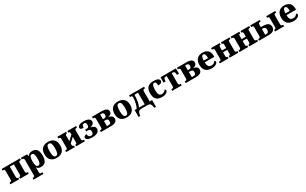

<svg xmlns="http://www.w3.org/2000/svg" viewBox="463 -3074 9283 5830"><g transform="rotate(-30 5104.5 -158.5)"><path d="M19 0V-57H45Q66 -57 80.5 -69.5Q95 -82 95 -116V-420Q95 -454 80.5 -466.5Q66 -479 45 -479H19V-536H662V-479H637Q616 -479 601.5 -466.5Q587 -454 587 -420V-116Q587 -82 601.5 -69.5Q616 -57 637 -57H662V0H358V-57H369Q389 -57 400.5 -69Q412 -81 412 -113V-472H270V-113Q270 -81 281.5 -69Q293 -57 312 -57H324V0Z M696 229V172H722Q743 172 757.5 159.5Q772 147 772 113V-420Q772 -454 757.5 -466.5Q743 -479 722 -479H696V-536H911L932 -463H936Q958 -502 996 -524Q1034 -546 1094 -546Q1196 -546 1249.5 -480.5Q1303 -415 1303 -267Q1303 -121 1249.5 -55.5Q1196 10 1092 10Q1038 10 1004 -6Q970 -22 948 -55H943Q945 -36 946 -11Q947 14 947 35V113Q947 147 961.5 159.5Q976 172 997 172H1045V229ZM1036 -67Q1083 -67 1103 -116.5Q1123 -166 1123 -267Q1123 -367 1103 -417Q1083 -467 1036 -467Q988 -467 967.5 -417Q947 -367 947 -267Q947 -166 967.5 -116.5Q988 -67 1036 -67Z M1644 10Q1514 10 1441.5 -59.5Q1369 -129 1369 -268Q1369 -407 1442.5 -476.5Q1516 -546 1644 -546Q1774 -546 1847 -476.5Q1920 -407 1920 -268Q1920 -129 1846.5 -59.5Q1773 10 1644 10ZM1644 -50Q1696 -50 1717.5 -102Q1739 -154 1739 -268Q1739 -382 1717.5 -434Q1696 -486 1644 -486Q1593 -486 1571.5 -434Q1550 -382 1550 -268Q1550 -154 1571.5 -102Q1593 -50 1644 -50Z M1972 0V-57H1998Q2019 -57 2033.5 -69.5Q2048 -82 2048 -116V-420Q2048 -454 2033.5 -466.5Q2019 -479 1998 -479H1972V-536H2277V-479H2265Q2246 -479 2234.5 -467Q2223 -455 2223 -423V-238L2379 -383V-423Q2379 -455 2367.5 -467Q2356 -479 2337 -479H2325V-536H2630V-479H2604Q2583 -479 2568.5 -466.5Q2554 -454 2554 -420V-116Q2554 -82 2568.5 -69.5Q2583 -57 2604 -57H2630V0H2325V-57H2337Q2356 -57 2367.5 -69Q2379 -81 2379 -113V-301L2223 -156V-113Q2223 -81 2234.5 -69Q2246 -57 2265 -57H2277V0Z M2890 10Q2782 10 2731 -17.5Q2680 -45 2680 -89Q2680 -123 2706 -142.5Q2732 -162 2781 -162Q2783 -103 2810.5 -76.5Q2838 -50 2882 -50Q2919 -50 2941.5 -74.5Q2964 -99 2964 -149Q2964 -241 2877 -241H2813V-303H2877Q2918 -303 2933 -329.5Q2948 -356 2948 -401Q2948 -436 2933.5 -461Q2919 -486 2882 -486Q2839 -486 2820 -455.5Q2801 -425 2801 -374Q2753 -374 2728 -383Q2703 -392 2694 -407Q2685 -422 2685 -442Q2685 -484 2737.5 -515Q2790 -546 2890 -546Q3005 -546 3065 -511Q3125 -476 3125 -410Q3125 -363 3088.5 -330Q3052 -297 2992 -283V-278Q3057 -270 3099 -236Q3141 -202 3141 -149Q3141 -77 3080 -33.5Q3019 10 2890 10Z M3188 0V-57H3214Q3235 -57 3249.5 -69.5Q3264 -82 3264 -116V-420Q3264 -454 3249.5 -466.5Q3235 -479 3214 -479H3188V-536H3516Q3633 -536 3687.5 -503.5Q3742 -471 3742 -407Q3742 -366 3723.5 -340.5Q3705 -315 3675.5 -301Q3646 -287 3615 -282V-277Q3652 -274 3685.5 -260Q3719 -246 3741 -218.5Q3763 -191 3763 -146Q3763 -79 3709 -39.5Q3655 0 3541 0ZM3439 -307H3484Q3524 -307 3543.5 -326Q3563 -345 3563 -390Q3563 -434 3543.5 -453Q3524 -472 3484 -472H3439ZM3439 -64H3492Q3538 -64 3561 -83Q3584 -102 3584 -154Q3584 -205 3560.5 -224Q3537 -243 3492 -243H3439Z M4098 10Q3968 10 3895.5 -59.5Q3823 -129 3823 -268Q3823 -407 3896.5 -476.5Q3970 -546 4098 -546Q4228 -546 4301 -476.5Q4374 -407 4374 -268Q4374 -129 4300.5 -59.5Q4227 10 4098 10ZM4098 -50Q4150 -50 4171.5 -102Q4193 -154 4193 -268Q4193 -382 4171.5 -434Q4150 -486 4098 -486Q4047 -486 4025.5 -434Q4004 -382 4004 -268Q4004 -154 4025.5 -102Q4047 -50 4098 -50Z M4412 175V-64H4478Q4499 -94 4515.5 -138Q4532 -182 4543 -233Q4554 -284 4560 -334Q4566 -384 4566 -426Q4566 -479 4513 -479H4488V-536H5015V-479H4990Q4969 -479 4954 -466.5Q4939 -454 4939 -420V-64H5023V175H4965L4954 115Q4944 54 4915.5 27Q4887 0 4827 0H4607Q4547 0 4519 27Q4491 54 4480 115L4469 175ZM4563 -64H4765V-472H4643Q4636 -325 4617 -223.5Q4598 -122 4563 -64Z M5335 10Q5256 10 5197 -16.5Q5138 -43 5105 -103.5Q5072 -164 5072 -267Q5072 -371 5106.5 -432Q5141 -493 5201 -519.5Q5261 -546 5335 -546Q5448 -546 5498 -515.5Q5548 -485 5548 -443Q5548 -423 5538 -403Q5528 -383 5497.5 -369Q5467 -355 5406 -355Q5406 -410 5392.5 -448Q5379 -486 5339 -486Q5313 -486 5293.5 -466.5Q5274 -447 5263.5 -399.5Q5253 -352 5253 -268Q5253 -170 5281 -120.5Q5309 -71 5376 -71Q5419 -71 5454 -92Q5489 -113 5510 -148Q5544 -139 5544 -102Q5544 -79 5520.5 -53Q5497 -27 5451 -8.5Q5405 10 5335 10Z M5693 0V-57H5722Q5743 -57 5758 -69.5Q5773 -82 5773 -116V-472H5734Q5697 -472 5683.5 -456Q5670 -440 5666 -403L5659 -349H5589L5592 -536H6128L6131 -349H6061L6054 -403Q6050 -440 6036.5 -456Q6023 -472 5986 -472H5947V-116Q5947 -82 5962 -69.5Q5977 -57 5998 -57H6026V0Z M6165 0V-57H6191Q6212 -57 6226.5 -69.5Q6241 -82 6241 -116V-420Q6241 -454 6226.5 -466.5Q6212 -479 6191 -479H6165V-536H6493Q6610 -536 6664.5 -503.5Q6719 -471 6719 -407Q6719 -366 6700.5 -340.5Q6682 -315 6652.5 -301Q6623 -287 6592 -282V-277Q6629 -274 6662.5 -260Q6696 -246 6718 -218.5Q6740 -191 6740 -146Q6740 -79 6686 -39.5Q6632 0 6518 0ZM6416 -307H6461Q6501 -307 6520.5 -326Q6540 -345 6540 -390Q6540 -434 6520.5 -453Q6501 -472 6461 -472H6416ZM6416 -64H6469Q6515 -64 6538 -83Q6561 -102 6561 -154Q6561 -205 6537.5 -224Q6514 -243 6469 -243H6416Z M7083 10Q6944 10 6872 -59.5Q6800 -129 6800 -266Q6800 -404 6869.5 -475Q6939 -546 7061 -546Q7181 -546 7248 -483Q7315 -420 7315 -297V-256H6981Q6981 -154 7014 -112.5Q7047 -71 7114 -71Q7161 -71 7196.5 -92.5Q7232 -114 7253 -148Q7269 -145 7278.5 -132.5Q7288 -120 7288 -102Q7288 -80 7265 -54Q7242 -28 7196.5 -9Q7151 10 7083 10ZM7132 -318Q7132 -408 7114.5 -447Q7097 -486 7061 -486Q7023 -486 7002 -447.5Q6981 -409 6981 -318Z M7362 0V-57H7388Q7409 -57 7423.5 -69.5Q7438 -82 7438 -116V-420Q7438 -454 7423.5 -466.5Q7409 -479 7388 -479H7362V-536H7667V-479H7655Q7636 -479 7624.5 -467Q7613 -455 7613 -423V-307H7762V-423Q7762 -455 7750 -467Q7738 -479 7719 -479H7708V-536H8012V-479H7987Q7966 -479 7951 -466.5Q7936 -454 7936 -420V-116Q7936 -82 7951 -69.5Q7966 -57 7987 -57H8012V0H7708V-57H7719Q7739 -57 7750.5 -69Q7762 -81 7762 -113V-243H7613V-113Q7613 -81 7624.5 -69Q7636 -57 7655 -57H7667V0Z M8050 0V-57H8076Q8097 -57 8111.5 -69.5Q8126 -82 8126 -116V-420Q8126 -454 8111.5 -466.5Q8097 -479 8076 -479H8050V-536H8355V-479H8343Q8324 -479 8312.5 -467Q8301 -455 8301 -423V-307H8450V-423Q8450 -455 8438 -467Q8426 -479 8407 -479H8396V-536H8700V-479H8675Q8654 -479 8639 -466.5Q8624 -454 8624 -420V-116Q8624 -82 8639 -69.5Q8654 -57 8675 -57H8700V0H8396V-57H8407Q8427 -57 8438.5 -69Q8450 -81 8450 -113V-243H8301V-113Q8301 -81 8312.5 -69Q8324 -57 8343 -57H8355V0Z M9297 0V-57H9313Q9334 -57 9348.5 -69.5Q9363 -82 9363 -116V-420Q9363 -454 9348.5 -466.5Q9334 -479 9313 -479H9297V-536H9614V-479H9588Q9567 -479 9552.5 -466.5Q9538 -454 9538 -420V-116Q9538 -82 9552.5 -69.5Q9567 -57 9588 -57H9614V0ZM8738 0V-57H8764Q8785 -57 8799.5 -69.5Q8814 -82 8814 -116V-420Q8814 -454 8799.5 -466.5Q8785 -479 8764 -479H8738V-536H9070V-479H9039Q9018 -479 9003.5 -466.5Q8989 -454 8989 -420V-330H9069Q9182 -330 9239.5 -289.5Q9297 -249 9297 -166Q9297 0 9069 0ZM8989 -64H9027Q9118 -64 9118 -166Q9118 -266 9027 -266H8989Z M9949 10Q9810 10 9738 -59.5Q9666 -129 9666 -266Q9666 -404 9735.5 -475Q9805 -546 9927 -546Q10047 -546 10114 -483Q10181 -420 10181 -297V-256H9847Q9847 -154 9880 -112.5Q9913 -71 9980 -71Q10027 -71 10062.5 -92.5Q10098 -114 10119 -148Q10135 -145 10144.5 -132.5Q10154 -120 10154 -102Q10154 -80 10131 -54Q10108 -28 10062.5 -9Q10017 10 9949 10ZM9998 -318Q9998 -408 9980.5 -447Q9963 -486 9927 -486Q9889 -486 9868 -447.5Q9847 -409 9847 -318Z"/></g></svg>

Font: Noto Serif ExtraBold
Style: Regular
Weight: 800
Designer: Monotype Design Team
Foundry: Monotype Imaging Inc.
Version: Version 2.014